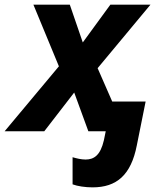

<svg xmlns="http://www.w3.org/2000/svg" viewBox="-69 -566 688 828"><path d="M-49 0H122L251 -167L312 0H387L379 39C364 104 336 122 300 122C281 122 261 117 244 112V229C265 237 299 242 330 242C434 242 496 189 521 61L559 -128H415L352 -272L580 -546H407L288 -383L232 -546H75L185 -280Z"/></svg>

Font: BC Sans
Style: Bold Italic
Weight: 700
Italic angle: -12°
Designer: Monotype Design Team
Province of B.C.
Foundry: Monotype Imaging Inc.
Version: Version 2.000;GOOG;noto-source:20170915:90ef993387c0